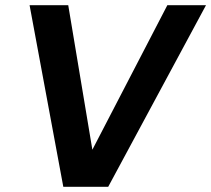

<svg xmlns="http://www.w3.org/2000/svg" viewBox="-20 -720 814 740"><path d="M224 0 94 -700H243L336 -143L625 -700H774L397 0Z"/></svg>

Font: DM Sans 18pt ExtraBold
Style: Italic
Weight: 800
Italic angle: -10°
Designer: Colophon Foundry, Jonny Pinhorn
Foundry: Colophon Foundry
Version: Version 4.004;gftools[0.9.30]